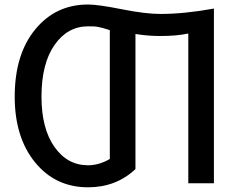

<svg xmlns="http://www.w3.org/2000/svg" viewBox="-20 -796 1039 834"><path d="M43.9 -376Q43.9 -559.6 132.8 -668Q221.7 -776.4 362.3 -776.4Q406.2 -776.4 508.8 -755.9Q611.3 -735.4 676.8 -735.4Q780.3 -735.4 909.2 -758.8V0H797.9V-650.4Q748 -639.6 676.8 -639.6Q621.1 -639.6 568.4 -648.4V-61.5Q484.4 17.6 362.3 17.6Q220.7 17.6 132.3 -90.8Q43.9 -199.2 43.9 -376ZM160.2 -376Q160.2 -238.3 216.3 -158.2Q272.5 -78.1 362.3 -78.1Q410.2 -78.1 457 -105.5V-665Q453.1 -666 441.4 -669.9Q429.7 -673.8 424.8 -674.8Q419.9 -675.8 409.7 -678.2Q399.4 -680.7 388.2 -681.2Q377 -681.6 362.3 -681.6Q273.4 -681.6 216.8 -600.6Q160.2 -519.5 160.2 -376Z"/></svg>

Font: Gothic A1 SemiBold
Style: Regular
Weight: 600
Version: Version 2.50